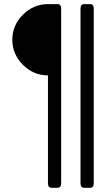

<svg xmlns="http://www.w3.org/2000/svg" viewBox="-20 -720 539 921"><path d="M39.1 -529.3Q39.1 -598.6 89.8 -649.4Q140.6 -700.2 210 -700.2H256.3Q273.4 -700.2 273.4 -678.2V158.7Q273.4 180.7 256.3 180.7H227.1Q210 180.7 210 158.7V-358.4Q140.6 -358.4 89.8 -409.2Q39.1 -460 39.1 -529.3ZM383.3 180.7Q366.2 180.7 366.2 158.7V-678.2Q366.2 -700.2 383.3 -700.2H412.6Q429.7 -700.2 429.7 -678.2V158.7Q429.7 180.7 412.6 180.7Z"/></svg>

Font: Istok Web
Style: Regular
Weight: 400
Designer: Andrey V. Panov
Foundry: Andrey V. Panov
Version: Version 1.0.2g